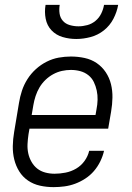

<svg xmlns="http://www.w3.org/2000/svg" viewBox="-20 -760 540 788"><path d="M200 8Q171 8 144 2Q117 -4 95 -19Q73 -34 59 -56.5Q45 -79 38.5 -105.5Q32 -132 32.5 -160.5Q33 -189 38 -218L58 -338Q62 -363 70 -387.5Q78 -412 92.5 -435Q107 -458 127.5 -476.5Q148 -495 172 -507Q196 -519 221 -523.5Q246 -528 271 -528Q300 -528 327.5 -522Q355 -516 377 -501Q399 -486 414 -463.5Q429 -441 435.5 -414.5Q442 -388 441.5 -359.5Q441 -331 436 -302L424 -232H101L97 -209Q94 -189 93 -169Q92 -149 96 -130.5Q100 -112 109.5 -95.5Q119 -79 133 -68Q147 -57 165.5 -52Q184 -47 204 -47Q226 -47 249 -51.5Q272 -56 292.5 -68Q313 -80 327 -99.5Q341 -119 346 -141H407Q402 -119 391.5 -97.5Q381 -76 365.5 -58Q350 -40 330 -27Q310 -14 288.5 -6Q267 2 244.5 5Q222 8 200 8ZM372 -288 376 -311Q380 -331 380.5 -350.5Q381 -370 377 -388.5Q373 -407 365 -423.5Q357 -440 342.5 -451.5Q328 -463 309.5 -468Q291 -473 271 -473Q253 -473 234.5 -469Q216 -465 198.5 -455.5Q181 -446 166.5 -432Q152 -418 142 -401Q132 -384 126 -365.5Q120 -347 117 -329L110 -288ZM293 -600Q264 -600 237 -608Q210 -616 191.5 -635.5Q173 -655 167.5 -683Q162 -711 167 -740H225Q222 -722 224.5 -704.5Q227 -687 238 -674.5Q249 -662 266.5 -657Q284 -652 302 -652Q320 -652 338.5 -657Q357 -662 372 -674.5Q387 -687 395.5 -704.5Q404 -722 407 -740H465Q460 -711 445.5 -683Q431 -655 406.5 -635.5Q382 -616 352 -608Q322 -600 293 -600Z"/></svg>

Font: Iosevka Light Oblique
Style: Regular
Weight: 300
Italic angle: -9°
Monospace: yes
Designer: Belleve Invis
Foundry: Belleve Invis
Version: Version 32.5.0; ttfautohint (v1.8.4)